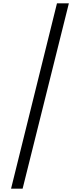

<svg xmlns="http://www.w3.org/2000/svg" viewBox="-20 -960 481 1146"><path d="M320 -940H391L115 166H46Z"/></svg>

Font: Poppins Light
Style: Regular
Weight: 300
Designer: Ninad Kale (Devanagari), Jonny Pinhorn (Latin)
Version: Version 5.002